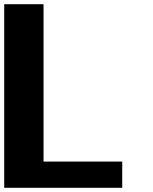

<svg xmlns="http://www.w3.org/2000/svg" viewBox="-20 -895 727 915"><path d="M0 0H562.5V-125H187.5V-875H0Z"/></svg>

Font: Faithful 32x
Style: Semibold
Weight: 400
Foundry: Faithful Resource Pack
Version: Version 1.0; January 27, 2023